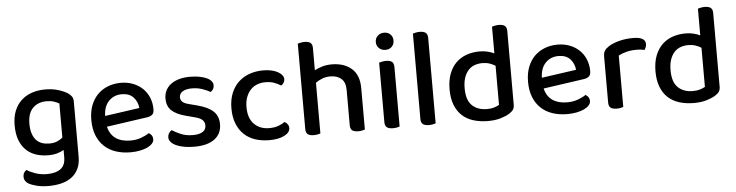

<svg xmlns="http://www.w3.org/2000/svg" viewBox="-50 -916 5211 1359"><g transform="rotate(-5 2555.5 -236.0)"><path d="M375 -44Q356 -32 328.5 -24Q301 -16 263 -16Q219 -16 179.5 -28.5Q140 -41 110 -68.5Q80 -96 62.5 -140Q45 -184 45 -248Q45 -306 62.5 -349.5Q80 -393 111.5 -422.5Q143 -452 186.5 -467Q230 -482 283 -482Q332 -482 373.5 -469.5Q415 -457 441 -440Q458 -429 467.5 -415Q477 -401 477 -381V13Q477 63 459.5 99Q442 135 411.5 157.5Q381 180 339 190.5Q297 201 249 201Q198 201 161 191Q124 181 107 171Q76 152 76 121Q76 104 83 92.5Q90 81 101 74Q124 90 162 103Q200 116 243 116Q306 116 340.5 90.5Q375 65 375 8ZM278 -98Q312 -98 335 -108Q358 -118 374 -132V-374Q359 -383 337 -390.5Q315 -398 285 -398Q224 -398 187 -361Q150 -324 150 -249Q150 -208 160 -179Q170 -150 187 -132Q204 -114 227.5 -106Q251 -98 278 -98Z M695 -181Q709 -124 749.5 -96.5Q790 -69 853 -69Q895 -69 930 -82Q965 -95 986 -110Q1014 -94 1014 -65Q1014 -48 1001 -33.5Q988 -19 965.5 -8.5Q943 2 912.5 8Q882 14 847 14Q789 14 741.5 -2Q694 -18 660 -50Q626 -82 607.5 -129Q589 -176 589 -238Q589 -298 607 -343.5Q625 -389 656 -419.5Q687 -450 729 -466Q771 -482 819 -482Q867 -482 906.5 -466.5Q946 -451 974.5 -423.5Q1003 -396 1018.5 -358Q1034 -320 1034 -275Q1034 -250 1022 -238.5Q1010 -227 987 -223ZM819 -401Q764 -401 727.5 -364Q691 -327 689 -258L935 -293Q931 -338 902 -369.5Q873 -401 819 -401Z M1494 -129Q1494 -62 1444 -24Q1394 14 1299 14Q1260 14 1227 8Q1194 2 1170.5 -9Q1147 -20 1134 -35Q1121 -50 1121 -68Q1121 -83 1128.5 -96Q1136 -109 1149 -117Q1177 -99 1213 -84Q1249 -69 1297 -69Q1342 -69 1366 -84.5Q1390 -100 1390 -129Q1390 -154 1373.5 -169Q1357 -184 1325 -192L1257 -210Q1189 -228 1157 -259Q1125 -290 1125 -344Q1125 -373 1137 -398.5Q1149 -424 1172.5 -442.5Q1196 -461 1231 -471.5Q1266 -482 1311 -482Q1347 -482 1376.5 -476.5Q1406 -471 1427.5 -461.5Q1449 -452 1461 -438Q1473 -424 1473 -408Q1473 -392 1466 -380.5Q1459 -369 1448 -362Q1430 -373 1394.5 -386Q1359 -399 1318 -399Q1276 -399 1252 -384.5Q1228 -370 1228 -344Q1228 -324 1241.5 -311Q1255 -298 1288 -290L1346 -275Q1422 -255 1458 -221Q1494 -187 1494 -129Z M1839 -397Q1807 -397 1780 -386.5Q1753 -376 1733.5 -355Q1714 -334 1702.5 -303.5Q1691 -273 1691 -233Q1691 -154 1732 -112.5Q1773 -71 1839 -71Q1877 -71 1904 -81Q1931 -91 1951 -105Q1964 -97 1972 -86Q1980 -75 1980 -59Q1980 -28 1939.5 -7Q1899 14 1833 14Q1778 14 1732.5 -1Q1687 -16 1654 -47Q1621 -78 1602.5 -124.5Q1584 -171 1584 -233Q1584 -295 1603.5 -342Q1623 -389 1656.5 -420Q1690 -451 1735 -466.5Q1780 -482 1830 -482Q1863 -482 1889.5 -476Q1916 -470 1935 -459.5Q1954 -449 1964.5 -435.5Q1975 -422 1975 -407Q1975 -393 1967.5 -381.5Q1960 -370 1949 -364Q1928 -377 1902.5 -387Q1877 -397 1839 -397Z M2408 -292Q2408 -347 2378.5 -372.5Q2349 -398 2301 -398Q2269 -398 2242.5 -387.5Q2216 -377 2196 -362V-2Q2189 1 2176.5 3.5Q2164 6 2149 6Q2120 6 2106 -5Q2092 -16 2092 -42V-649Q2099 -651 2112 -654Q2125 -657 2140 -657Q2169 -657 2182.5 -646Q2196 -635 2196 -609V-451Q2219 -463 2249.5 -472.5Q2280 -482 2318 -482Q2405 -482 2458.5 -436Q2512 -390 2512 -296V-2Q2505 1 2492 3.5Q2479 6 2465 6Q2435 6 2421.5 -5Q2408 -16 2408 -42V-292Z M2759 -2Q2752 1 2739.5 3.5Q2727 6 2711 6Q2682 6 2668 -5Q2654 -16 2654 -42V-465Q2662 -467 2674.5 -470Q2687 -473 2703 -473Q2732 -473 2745.5 -462Q2759 -451 2759 -424ZM2643 -612Q2643 -638 2661 -655.5Q2679 -673 2707 -673Q2735 -673 2752 -655.5Q2769 -638 2769 -612Q2769 -586 2752 -568.5Q2735 -551 2707 -551Q2679 -551 2661 -568.5Q2643 -586 2643 -612Z M2967 6Q2938 6 2924 -5Q2910 -16 2910 -42V-649Q2917 -651 2930 -654Q2943 -657 2958 -657Q2987 -657 3001 -646Q3015 -635 3015 -609V-2Q3007 1 2994.5 3.5Q2982 6 2967 6Z M3369 -482Q3399 -482 3425.5 -475.5Q3452 -469 3472 -459V-649Q3479 -651 3492 -654Q3505 -657 3520 -657Q3549 -657 3563 -646Q3577 -635 3577 -609V-85Q3577 -64 3568 -50.5Q3559 -37 3540 -25Q3517 -10 3477.5 2Q3438 14 3387 14Q3330 14 3283 -0.5Q3236 -15 3203 -45.5Q3170 -76 3152 -122.5Q3134 -169 3134 -232Q3134 -297 3152.5 -344.5Q3171 -392 3203 -422.5Q3235 -453 3277.5 -467.5Q3320 -482 3369 -482ZM3473 -371Q3456 -382 3433 -390Q3410 -398 3382 -398Q3352 -398 3326.5 -389Q3301 -380 3282 -359.5Q3263 -339 3252 -307.5Q3241 -276 3241 -231Q3241 -147 3280.5 -109Q3320 -71 3386 -71Q3416 -71 3436.5 -77.5Q3457 -84 3473 -93Z M3798 -181Q3812 -124 3852.5 -96.5Q3893 -69 3956 -69Q3998 -69 4033 -82Q4068 -95 4089 -110Q4117 -94 4117 -65Q4117 -48 4104 -33.5Q4091 -19 4068.5 -8.5Q4046 2 4015.5 8Q3985 14 3950 14Q3892 14 3844.5 -2Q3797 -18 3763 -50Q3729 -82 3710.5 -129Q3692 -176 3692 -238Q3692 -298 3710 -343.5Q3728 -389 3759 -419.5Q3790 -450 3832 -466Q3874 -482 3922 -482Q3970 -482 4009.5 -466.5Q4049 -451 4077.5 -423.5Q4106 -396 4121.5 -358Q4137 -320 4137 -275Q4137 -250 4125 -238.5Q4113 -227 4090 -223ZM3922 -401Q3867 -401 3830.5 -364Q3794 -327 3792 -258L4038 -293Q4034 -338 4005 -369.5Q3976 -401 3922 -401Z M4348 -2Q4341 1 4328.5 3.5Q4316 6 4301 6Q4272 6 4258 -5Q4244 -16 4244 -42V-370Q4244 -395 4254 -410.5Q4264 -426 4286 -440Q4315 -458 4360 -470Q4405 -482 4459 -482Q4547 -482 4547 -432Q4547 -420 4543 -409.5Q4539 -399 4534 -391Q4524 -393 4509 -395Q4494 -397 4477 -397Q4437 -397 4404 -388.5Q4371 -380 4348 -367Z M4832 -482Q4862 -482 4888.5 -475.5Q4915 -469 4935 -459V-649Q4942 -651 4955 -654Q4968 -657 4983 -657Q5012 -657 5026 -646Q5040 -635 5040 -609V-85Q5040 -64 5031 -50.5Q5022 -37 5003 -25Q4980 -10 4940.5 2Q4901 14 4850 14Q4793 14 4746 -0.5Q4699 -15 4666 -45.5Q4633 -76 4615 -122.5Q4597 -169 4597 -232Q4597 -297 4615.5 -344.5Q4634 -392 4666 -422.5Q4698 -453 4740.5 -467.5Q4783 -482 4832 -482ZM4936 -371Q4919 -382 4896 -390Q4873 -398 4845 -398Q4815 -398 4789.5 -389Q4764 -380 4745 -359.5Q4726 -339 4715 -307.5Q4704 -276 4704 -231Q4704 -147 4743.5 -109Q4783 -71 4849 -71Q4879 -71 4899.5 -77.5Q4920 -84 4936 -93Z"/></g></svg>

Font: Baloo Thambi 2 Medium
Style: Regular
Weight: 500
Designer: Aadarsh Rajan and Ek Type
Foundry: Ek Type
Version: Version 1.640;hotconv 1.0.111;makeotfexe 2.5.65597; ttfautoh